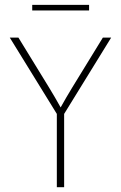

<svg xmlns="http://www.w3.org/2000/svg" viewBox="-20 -782 505 802"><path d="M217.4 0V-306.2L20.8 -625H56.9L184.7 -416.7Q196.5 -397.2 209 -376Q221.5 -354.9 233.3 -333.3Q245.1 -354.9 257.6 -376Q270.1 -397.2 281.9 -416.7L409.7 -625H444.4L247.9 -306.2V0ZM114.6 -738.2V-761.8H352.1V-738.2Z"/></svg>

Font: Afacad Flux Thin
Style: Regular
Weight: 250
Designer: Kristian Moeller
Foundry: Dicotype
Version: Version 1.100